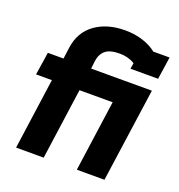

<svg xmlns="http://www.w3.org/2000/svg" viewBox="-135 -866 916 980"><g transform="rotate(20 323.0 -376.5)"><path d="M60 0 114 -386H28L47 -510H132L140 -570Q152 -659 217 -706Q282 -753 380 -753Q433 -753 477 -738.5Q521 -724 549 -701L548 -700H639L621 -578H471L476 -610Q440 -632 394 -632Q341 -632 316.5 -611.5Q292 -591 287 -553L282 -510H612L540 0H390L444 -386H264L210 0Z"/></g></svg>

Font: Finlandica
Style: Bold Italic
Weight: 700
Italic angle: -8°
Designer: Niklas Ekholm, Juho Hiilivirta, Jaakko Suomalainen
Foundry: Helsinki Type Studio
Version: Version 1.064; ttfautohint (v1.8.4.7-5d5b)